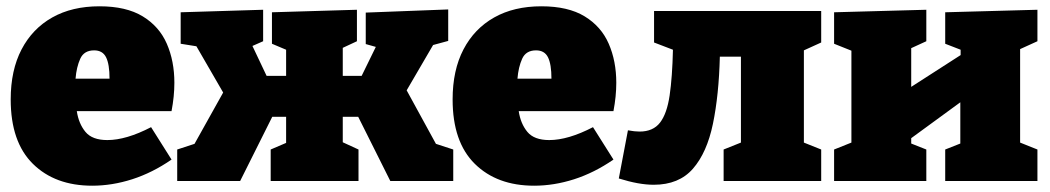

<svg xmlns="http://www.w3.org/2000/svg" viewBox="-20 -575 3336 610"><path d="M273 15Q155 15 84.5 -54.5Q14 -124 14 -259Q14 -352 48.5 -418Q83 -484 146 -519.5Q209 -555 296 -555Q381 -555 433.5 -523Q486 -491 510 -436Q534 -381 534 -312Q534 -269 525 -222H224Q230 -182 251.5 -156Q273 -130 321 -130Q381 -130 460 -171L525 -68Q464 -26 400 -5.5Q336 15 273 15ZM279 -415Q247 -415 235 -388.5Q223 -362 220 -325H328Q328 -371 317 -393Q306 -415 279 -415Z M543 0V-100L598 -118L689 -281L604 -428L554 -436V-536L816 -544V-444L782 -429L827 -334H889V-417L844 -436V-536L1114 -544V-444L1069 -423V-334H1129L1174 -426L1142 -435V-535L1404 -545V-445L1356 -432L1272 -288L1365 -118L1420 -100V0H1220L1118 -204H1069V-123L1119 -100V0H840V-100L889 -121V-204H845L743 0Z M1677 15Q1559 15 1488.5 -54.5Q1418 -124 1418 -259Q1418 -352 1452.5 -418Q1487 -484 1550 -519.5Q1613 -555 1700 -555Q1785 -555 1837.5 -523Q1890 -491 1914 -436Q1938 -381 1938 -312Q1938 -269 1929 -222H1628Q1634 -182 1655.5 -156Q1677 -130 1725 -130Q1785 -130 1864 -171L1929 -68Q1868 -26 1804 -5.5Q1740 15 1677 15ZM1683 -415Q1651 -415 1639 -388.5Q1627 -362 1624 -325H1732Q1732 -371 1721 -393Q1710 -415 1683 -415Z M2057 12Q2033 12 2005.5 7Q1978 2 1946 -8L1975 -161Q1986 -159 1995 -158Q2004 -157 2012 -157Q2055 -157 2077 -185.5Q2099 -214 2107.5 -272Q2116 -330 2118 -417L2058 -440V-540H2589V-440L2534 -415V-122L2589 -100V0H2279V-100L2334 -122V-395H2267Q2264 -273 2245 -181.5Q2226 -90 2181.5 -39Q2137 12 2057 12Z M2630 0V-100L2685 -122V-414L2630 -436V-536L2923 -544V-444L2875 -422V-299L3032 -400V-417L2983 -436V-536L3276 -544V-444L3221 -419V-122L3276 -100V0H2983V-100L3031 -119V-250L2875 -136V-119L2923 -100V0Z"/></svg>

Font: Bitter Black
Style: Regular
Weight: 900
Designer: Sol Matas, and Bitter project Authors
Foundry: Sol Matas
Version: Version 2.001